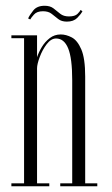

<svg xmlns="http://www.w3.org/2000/svg" viewBox="-20 -646 390 666"><path d="M19.5 0V-10H63.5V-513.5H19.5V-523.5H108.5V-447.5Q114 -464.5 125 -482.8Q136 -501 152.5 -513.8Q169 -526.5 190.5 -526.5Q209.5 -526.5 229 -516.2Q248.5 -506 262 -474.8Q275.5 -443.5 275.5 -380.5V-10H317.5V0H189V-10H230.5V-368Q230.5 -444 216.5 -478.2Q202.5 -512.5 174.5 -512.5Q157 -512.5 142 -492.8Q127 -473 117.8 -448.2Q108.5 -423.5 108.5 -409V-10H151V0ZM212 -571Q193.5 -571 182 -580Q170.5 -589 159.2 -598Q148 -607 129 -607Q108 -607 97.8 -595.5Q87.5 -584 85 -578.5L77.5 -582Q82.5 -593.5 95.5 -609.8Q108.5 -626 135 -626Q154 -626 165.8 -616.8Q177.5 -607.5 189 -598.2Q200.5 -589 219 -589Q240 -589 248.8 -597.8Q257.5 -606.5 259.5 -611.5L266 -607Q260.5 -596.5 247.8 -583.8Q235 -571 212 -571Z"/></svg>

Font: Imbue 100pt ExtraLight
Style: Regular
Weight: 200
Designer: Tyler Finck
Foundry: Etcetera Type Company
Version: Version 1.102; ttfautohint (v1.8.3)